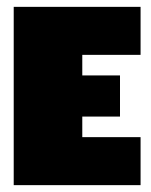

<svg xmlns="http://www.w3.org/2000/svg" viewBox="-20 -540 440 560"><path d="M20 -520V0H390V-140H220V-200H330V-320H220V-380H390V-520Z"/></svg>

Font: MikodacsPCS
Style: Regular
Weight: 900
Designer: gluk (gluksza@wp.pl)
Foundry: gluk (gluksza@wp.pl)
Version: Version 0.27